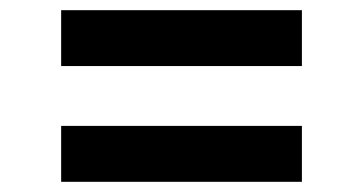

<svg xmlns="http://www.w3.org/2000/svg" viewBox="-20 -477 713 377"><path d="M100.1 -229.8H572.8V-120H100.1ZM100.1 -457H572.8V-347.3H100.1Z"/></svg>

Font: Interop SemBd
Style: Regular
Weight: 600
Designer: Rasmus Andersson, Google, Jang Haemin
Foundry: jhaemin
Version: Version 1.008